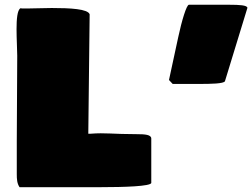

<svg xmlns="http://www.w3.org/2000/svg" viewBox="-20 -776 1064 810"><path d="M692.9 -438.5 708.5 -421.9H820.8C868.7 -421.9 924.1 -422.7 929 -433.4L1023.7 -742.6C1023.7 -754.3 987.8 -755.9 950.7 -755.9H776.9C767.1 -755.9 746.6 -688.5 731.9 -619.1ZM49.8 -652.3C49.8 -610.4 52.7 -567.4 52.7 -541C52.7 -418.9 50.8 -301.8 50.8 -179.7V-41C50.8 -20.5 51.8 -2 62.5 13.7H400.4C508.8 13.7 613.3 9.8 618.2 -3.9V-191.4C618.2 -208 591.8 -210 555.7 -210C457 -210 423.8 -216.8 363.3 -211.9H352.5L358.2 -715.8C350.4 -738.3 276.4 -742.2 198.2 -742.2C163.1 -742.2 127 -740.2 95.7 -740.2H80.1C75.2 -740.2 71.3 -740.2 66.4 -741.2C52.7 -733.4 49.8 -694.3 49.8 -652.3Z"/></svg>

Font: Bowlby One SC
Style: Regular
Weight: 400
Width: 1
Version: Version 1.2